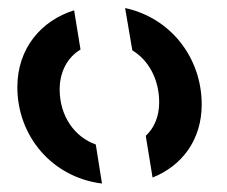

<svg xmlns="http://www.w3.org/2000/svg" viewBox="-20 -442 550 465"><path d="M333 -113 349.5 -12C421 -40.5 468.5 -103.5 468.5 -189C468.5 -303 392.5 -399 283 -422.5L300.5 -320C339.5 -296.5 365.5 -250.5 365.5 -194C365.5 -160 353.5 -132 333 -113ZM22 -231C22 -112.5 106 -12.5 227 2.5L212 -92C161 -110 124.5 -160.5 124.5 -225.5C124.5 -267 142.5 -302.5 175 -322L159.5 -417C80.5 -392.5 22 -325.5 22 -231Z"/></svg>

Font: Font.Observer
Style: Regular
Weight: 500
Italic angle: 9°
Version: Version 1.001;FEAKit 1.0